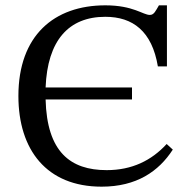

<svg xmlns="http://www.w3.org/2000/svg" viewBox="-20 -689 708 720"><path d="M605 -149C548 -87 475 -51 380 -51C244 -51 156 -119 151 -316H475V-361H151C158 -537 237 -626 375 -626C478 -626 550 -572 572 -440H606V-669H576C564 -649 558 -633 542 -633C516 -633 480 -669 375 -669C183 -669 49 -556 49 -329C49 -127 155 11 361 11C492 11 575 -46 628 -128Z"/></svg>

Font: STIX Two Math
Style: Regular
Weight: 400
Designer: Ross Mills, John Hudson & Paul Hanslow, Tiro Typeworks Ltd; with portions MicroPress Inc., with additions and correction
Foundry: Tiro Typeworks Ltd
Version: Version 2.02 b142